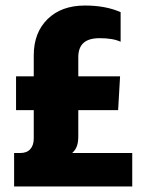

<svg xmlns="http://www.w3.org/2000/svg" viewBox="-20 -674 529 694"><path d="M31 -121H54Q77 -121 89.5 -135Q102 -149 102 -173V-276H38V-398H102V-474Q102 -556 152 -605Q202 -654 287 -654Q362 -654 416 -630V-523Q389 -536 340 -536Q301 -536 282 -519Q263 -502 263 -467V-398H414L407 -276H263V-182Q263 -160 258 -146Q253 -132 241 -121H458V0H31Z"/></svg>

Font: Kanit SemiBold
Style: Regular
Weight: 600
Designer: Katatrad Team
Foundry: CadsonDemak
Version: Version 1.030